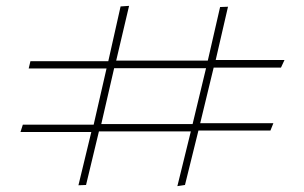

<svg xmlns="http://www.w3.org/2000/svg" viewBox="-20 -646 1040 656"><path d="M586 -10 632 -197H318L274 -14L248 -13L292 -195H50L58 -220H300L344 -412H78L84 -437H350L392 -624L421 -626L377 -439H690L732 -622L759 -623L717 -441H952L940 -415H710L664 -225H914L904 -200H658L612 -14ZM326 -222H638L684 -413H370Z"/></svg>

Font: Inconsolata UltraExpanded ExtraLight
Style: Regular
Weight: 200
Width: 9
Monospace: yes
Designer: Raph Levien, Cyreal, Brenton Simpson
Foundry: Raph Levien, Cyreal, Google
Version: Version 3.001; ttfautohint (v1.8.2.53-6de2)